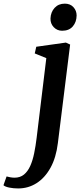

<svg xmlns="http://www.w3.org/2000/svg" viewBox="-140 -804 462 1080"><path d="M185.5 1Q175.5 83 144 139.8Q112.5 196.5 65.8 226.2Q19 256 -38 256Q-64.5 256 -87.8 251.2Q-111 246.5 -120.5 238L-103 188.5Q-95.5 191 -82.2 193.2Q-69 195.5 -58.5 195.5Q-26.5 195.5 -5 177.8Q16.5 160 30.2 129.2Q44 98.5 52.2 58Q60.5 17.5 66 -28L120.5 -477L55.5 -503.5L64 -541L230.5 -564.5L254.5 -553.5ZM209.5 -631Q181.5 -631 162.2 -651.2Q143 -671.5 144 -700.5Q145.5 -736 167.2 -759.8Q189 -783.5 224.5 -783.5Q255 -783.5 273 -763.8Q291 -744 291 -717Q290.5 -680 269.5 -655.5Q248.5 -631 209.5 -631Z"/></svg>

Font: Merriweather 24pt SemiBold
Style: Italic
Weight: 600
Italic angle: -7.8°
Version: Version 2.101